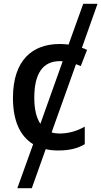

<svg xmlns="http://www.w3.org/2000/svg" viewBox="-20 -780 532 1008"><path d="M404 -433 437 -518C429 -522 420 -526 410 -529L492 -760H417L340 -546C325 -548 309 -549 293 -549C151 -549 48 -465 48 -266C48 -143 87 -64 154 -23L71 208H147L220 3C240 8 262 10 285 10C346 10 388 -1 425 -23V-115C387 -94 345 -79 291 -79C277 -79 263 -81 251 -85L379 -443ZM192 -130C171 -161 160 -207 160 -267C160 -394 205 -459 294 -459C299 -459 304 -459 309 -458Z"/></svg>

Font: Noto Sans Thai Medium
Style: Regular
Weight: 500
Designer: Monotype Design Team
Foundry: Monotype Imaging Inc.
Version: Version 1.901